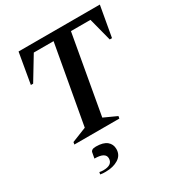

<svg xmlns="http://www.w3.org/2000/svg" viewBox="-207 -795 1084 1168"><g transform="rotate(-30 335.0 -210.5)"><path d="M110 0 113 -16 216 -57 315 -608H176L78 -446H62L99 -660H670L632 -446H616L574 -608H437L339 -57L429 -16L426 0ZM192 239Q183 239 173 238.5Q163 238 155 236L158 221Q171 224 184 224Q250 224 250 177Q250 135 173 135L180 97Q181 88 189.5 82Q198 76 217 76Q268 76 293 96.5Q318 117 318 151Q318 194 282 216.5Q246 239 192 239Z"/></g></svg>

Font: Spectral SC SemiBold
Style: Italic
Weight: 600
Italic angle: -10°
Designer: Jean-Baptiste Levee
Foundry: Production Type
Version: Version 2.001